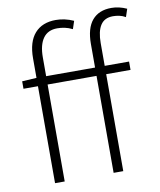

<svg xmlns="http://www.w3.org/2000/svg" viewBox="-82 -797 719 862"><g transform="rotate(-10 277.0 -365.5)"><path d="M366 0V-442H143V0H99V-442H33V-476L99 -480V-569Q99 -644 133 -682.5Q167 -721 229 -721Q249 -721 269.5 -716.5Q290 -712 310 -703L298 -667Q280 -676 263 -679.5Q246 -683 229 -683Q186 -683 164.5 -652.5Q143 -622 143 -566V-480H366V-587Q366 -659 396.5 -695Q427 -731 484 -731Q519 -731 554 -715L542 -679Q528 -687 513.5 -690Q499 -693 485 -693Q446 -693 428 -665Q410 -637 410 -584V-480H521V-442H410V0Z"/></g></svg>

Font: hySource Sans Pro Light
Style: Regular
Weight: 300
Designer: Paul D. Hunt
Foundry: Adobe Systems Incorporated
Version: Version 2.021;PS 2.000;hotconv 1.0.86;makeotf.lib2.5.63406